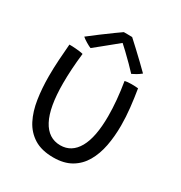

<svg xmlns="http://www.w3.org/2000/svg" viewBox="-174 -845 937 993"><g transform="rotate(30 294.5 -348.0)"><path d="M407.5 -503.5Q421.5 -507.5 447 -507.5Q457 -507.5 468.5 -507Q480 -506.5 487 -505.5Q495.5 -454 501.5 -400Q507.5 -346 507.5 -294.5Q507.5 -229.5 496.5 -172.2Q485.5 -115 460 -71Q434.5 -27 391.8 -1.8Q349 23.5 285.5 23.5Q215.5 23.5 170.5 -4.5Q125.5 -32.5 100.5 -81.2Q75.5 -130 65.8 -193.8Q56 -257.5 56 -329.5Q56 -377.5 59.2 -427Q62.5 -476.5 66.5 -524Q73 -524 84.2 -523.8Q95.5 -523.5 105 -522.5Q117 -521.5 129 -520Q141 -518.5 149.5 -516Q138 -417.5 138 -335Q138 -191.5 175.8 -120.2Q213.5 -49 285.5 -49Q352.5 -49 389 -113.2Q425.5 -177.5 425.5 -303.5Q425.5 -394.5 407.5 -503.5ZM328 -720Q348.5 -701.5 374.2 -677.5Q400 -653.5 425.5 -629Q451 -604.5 471 -584.5Q457.5 -573.5 443.8 -565.5Q430 -557.5 419 -552.5Q404 -569 380 -593Q356 -617 333.5 -638.5Q311 -660 300.5 -669Q289.5 -660 264.8 -639.8Q240 -619.5 213.2 -597.8Q186.5 -576 170 -563Q160 -566.5 140.8 -578Q121.5 -589.5 112.5 -598Q140.5 -620 175 -645.8Q209.5 -671.5 238 -692.2Q266.5 -713 278 -720.5Q285.5 -720.5 302 -720.5Q318.5 -720.5 328 -720Z"/></g></svg>

Font: Grandstander Light
Style: Regular
Weight: 300
Designer: Tyler Finck
Foundry: Etcetera Type Co
Version: Version 1.200; ttfautohint (v1.8.3)